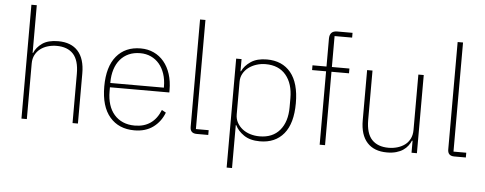

<svg xmlns="http://www.w3.org/2000/svg" viewBox="-57 -892 3139 1243"><g transform="rotate(5 1512.5 -270.0)"><path d="M100 -740H135V-430H138Q153 -467 190.5 -493.5Q228 -520 294 -520Q378 -520 422.5 -470.5Q467 -421 467 -326V0H432V-320Q432 -408 394.5 -448.5Q357 -489 286 -489Q257 -489 229.5 -481Q202 -473 181 -457Q160 -441 147.5 -417Q135 -393 135 -361V0H100Z M834 12Q733 12 674.5 -56Q616 -124 616 -254Q616 -383 673 -451.5Q730 -520 830 -520Q877 -520 915.5 -502Q954 -484 981.5 -451Q1009 -418 1024 -371.5Q1039 -325 1039 -268V-252H653V-225Q653 -178 665 -140Q677 -102 700.5 -75Q724 -48 757.5 -33.5Q791 -19 834 -19Q955 -19 1001 -135L1028 -120Q1005 -60 956 -24Q907 12 834 12ZM830 -489Q788 -489 755.5 -474.5Q723 -460 700 -433Q677 -406 665 -368Q653 -330 653 -284V-280H1001V-286Q1001 -332 988.5 -369.5Q976 -407 953.5 -433.5Q931 -460 899.5 -474.5Q868 -489 830 -489Z M1239 0Q1196 0 1196 -42V-740H1231V-31H1314V0Z M1451 -508H1486V-429H1489Q1506 -466 1546 -493Q1586 -520 1650 -520Q1750 -520 1805.5 -452.5Q1861 -385 1861 -254Q1861 -123 1805.5 -55.5Q1750 12 1650 12Q1586 12 1546 -15.5Q1506 -43 1489 -79H1486V200H1451ZM1645 -20Q1730 -20 1776.5 -75Q1823 -130 1823 -225V-283Q1823 -378 1776.5 -433.5Q1730 -489 1645 -489Q1613 -489 1584 -479.5Q1555 -470 1533.5 -453.5Q1512 -437 1499 -413.5Q1486 -390 1486 -362V-148Q1486 -119 1499 -95.5Q1512 -72 1533.5 -55Q1555 -38 1584 -29Q1613 -20 1645 -20Z M2038 -477H1947V-508H2038V-689Q2038 -740 2087 -740H2187V-709H2073V-508H2187V-477H2073V0H2038Z M2635 -78H2631Q2624 -61 2611.5 -44.5Q2599 -28 2580.5 -15.5Q2562 -3 2536 4.5Q2510 12 2476 12Q2392 12 2347 -37.5Q2302 -87 2302 -182V-508H2337V-188Q2337 -100 2375 -59.5Q2413 -19 2484 -19Q2513 -19 2540.5 -27Q2568 -35 2589 -50.5Q2610 -66 2622.5 -90.5Q2635 -115 2635 -148V-508H2670V0H2635Z M2913 0Q2870 0 2870 -42V-740H2905V-31H2988V0Z"/></g></svg>

Font: IBM Plex Sans ExtLt
Style: Regular
Weight: 200
Designer: Mike Abbink, Paul van der Laan, Pieter van Rosmalen
Foundry: Bold Monday
Version: Version 3.005